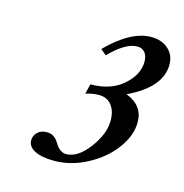

<svg xmlns="http://www.w3.org/2000/svg" viewBox="-70 -709 505 527"><g transform="rotate(15 183.0 -445.5)"><path d="M127.9 -246.6Q92.3 -246.6 72.5 -256.8Q52.7 -267.1 52.7 -284.7Q52.7 -297.9 62.3 -307.6Q71.8 -317.4 89.8 -317.4Q109.9 -317.4 122.1 -297.4Q136.2 -272.9 154.8 -272.9Q187.5 -272.9 218.5 -314Q249.5 -355 249.5 -393.1Q249.5 -420.4 236.6 -436.8Q223.6 -453.1 200.7 -453.1Q182.6 -453.1 163.1 -446.8L169.9 -475.1Q227.5 -475.1 262.5 -505.9Q297.4 -536.6 297.4 -573.2Q297.4 -589.8 289.6 -599.4Q281.7 -608.9 268.1 -608.9Q234.9 -608.9 189.9 -563L173.8 -576.7Q240.7 -644 298.3 -644Q328.1 -644 346.9 -627.2Q365.7 -610.4 365.7 -583.5Q365.7 -518.6 272.9 -474.6Q322.3 -455.6 322.3 -408.2Q322.3 -370.1 294.4 -332.5Q266.6 -294.9 220.9 -270.8Q175.3 -246.6 127.9 -246.6Z"/></g></svg>

Font: Elstob
Style: Italic
Weight: 400
Italic angle: -20°
Designer: Peter S. Baker
Version: Version 1.015